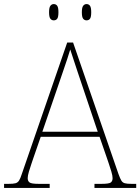

<svg xmlns="http://www.w3.org/2000/svg" viewBox="-24 -923 689 943"><path d="M-4 0V-20H18Q41 -20 52 -23Q63 -26 69.5 -36Q76 -46 83 -68L306 -714H335L558 -68Q566 -46 572 -36Q578 -26 589 -23Q600 -20 623 -20H645V0H440V-20H474Q512 -20 520.5 -27Q529 -34 529 -48Q529 -60 523 -80Q517 -100 510.5 -119Q504 -138 501 -147L465 -251H176L140 -147Q137 -138 130.5 -119Q124 -100 118 -80Q112 -60 112 -48Q112 -34 121 -27Q130 -20 167 -20H220V0ZM184 -276H456L379 -505Q370 -532 359 -564.5Q348 -597 338 -628Q328 -659 321 -680Q317 -665 306.5 -634Q296 -603 285 -570.5Q274 -538 266 -515ZM401 -823Q391 -823 384.5 -831Q378 -839 378 -863Q378 -886 384.5 -894.5Q391 -903 401 -903Q412 -903 418 -894.5Q424 -886 424 -863Q424 -839 418 -831Q412 -823 401 -823ZM240 -823Q230 -823 223.5 -831Q217 -839 217 -863Q217 -886 223.5 -894.5Q230 -903 240 -903Q251 -903 257 -894.5Q263 -886 263 -863Q263 -839 257 -831Q251 -823 240 -823Z"/></svg>

Font: Noto Serif Thin
Style: Regular
Weight: 100
Designer: Monotype Design Team
Foundry: Monotype Imaging Inc.
Version: Version 2.015